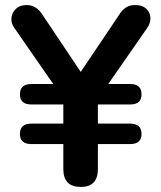

<svg xmlns="http://www.w3.org/2000/svg" viewBox="-20 -733 640 761"><path d="M300 8Q231 8 231 -63V-162H104Q59 -162 59 -202Q59 -243 104 -243H231V-319H104Q59 -319 59 -359Q59 -400 104 -400H191L35 -625Q23 -643 25.5 -663.5Q28 -684 43.5 -698.5Q59 -713 86 -713Q125 -713 150 -672L300 -448L450 -671Q464 -694 479.5 -703.5Q495 -713 516 -713Q543 -713 558.5 -699.5Q574 -686 576 -665Q578 -644 564 -623L409 -400H496Q541 -400 541 -359Q541 -319 496 -319H368V-243H496Q541 -243 541 -202Q541 -162 496 -162H368V-63Q368 8 300 8Z"/></svg>

Font: Chiron GoRound TC SB
Style: Regular
Weight: 500
Designer: Ryoko NISHIZUKA 西塚涼子 (kana, bopomofo & ideographs); Paul D. Hunt (Latin, Greek & Cyrillic); Sandoll Communications 산돌커뮤니
Foundry: Adobe
Version: Version 1.000;hotconv 1.1.1;makeotfexe 2.6.0